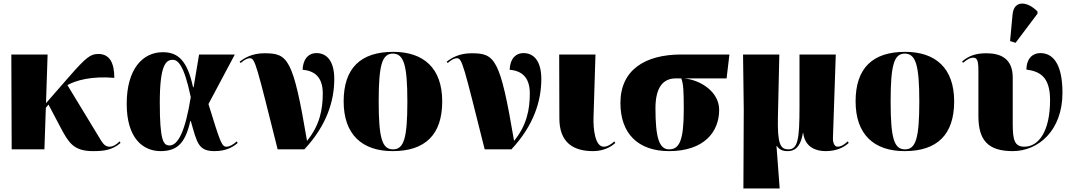

<svg xmlns="http://www.w3.org/2000/svg" viewBox="-20 -844 6071 1085"><path d="M46 0H231L239 -235L254 -253L320 -128C367 -39 394 10 506 10C565 10 613 5 661 -36L656 -45C635 -24 616 -15 600 -15C579 -15 566 -26 551 -50L361 -363C409 -390 497 -415 626 -404C626 -483 603 -539 536 -539C492 -539 468 -522 371 -411L240 -261L249 -536H44Z M888 10C992 10 1029 -48 1056 -161H1058C1094 -33 1102 10 1193 10C1261 10 1300 -16 1323 -36L1318 -45C1297 -26 1277 -15 1260 -15C1233 -15 1225 -39 1158 -256L1307 -536H1105L1074 -351H1071C1038 -504 985 -549 900 -549C787 -549 696 -455 696 -257C696 -65 786 10 888 10ZM938 -22C903 -22 883 -49 883 -264C883 -476 917 -506 956 -506C983 -506 1019 -483 1058 -295C1027 -102 986 -22 938 -22Z M1549 0H1700C1827 -136 1869 -274 1869 -398C1869 -490 1833 -544 1768 -544C1730 -544 1694 -520 1690 -450C1755 -444 1804 -411 1804 -316C1804 -226 1787 -136 1715 -48C1636 -516 1607 -543 1474 -543C1403 -543 1359 -515 1334 -495L1340 -488C1364 -509 1380 -515 1392 -515C1422 -515 1429 -478 1549 0Z M2199 10C2383 10 2479 -83 2479 -271C2479 -459 2374 -551 2202 -551C2018 -551 1922 -459 1922 -271C1922 -83 2027 10 2199 10ZM2201 0C2139 0 2120 -64 2120 -271C2120 -476 2139 -541 2200 -541C2262 -541 2282 -476 2282 -271C2282 -64 2263 0 2201 0Z M2719 0H2870C2997 -136 3039 -274 3039 -398C3039 -490 3003 -544 2938 -544C2900 -544 2864 -520 2860 -450C2925 -444 2974 -411 2974 -316C2974 -226 2957 -136 2885 -48C2806 -516 2777 -543 2644 -543C2573 -543 2529 -515 2504 -495L2510 -488C2534 -509 2550 -515 2562 -515C2592 -515 2599 -478 2719 0Z M3331 10C3390 10 3432 -13 3457 -36L3452 -45C3436 -31 3415 -15 3392 -15C3342 -15 3332 -117 3334 -180L3345 -536H3140L3141 -175C3141 -40 3218 10 3331 10Z M3761 10C3959 10 4044 -99 4044 -223C4044 -324 3942 -391 3847 -401H4086L4102 -536H3830C3624 -536 3486 -448 3486 -262C3486 -90 3585 10 3761 10ZM3761 0C3705 0 3684 -66 3684 -232C3684 -353 3729 -401 3799 -401H3830C3842 -369 3844 -330 3844 -225C3844 -49 3819 0 3761 0Z M4181 221H4386L4368 -19H4370C4385 1 4400 10 4432 10C4486 10 4508 -36 4517 -92H4519C4530 -8 4596 10 4646 10C4708 10 4750 -12 4776 -36L4771 -45C4742 -19 4726 -15 4713 -15C4699 -15 4686 -31 4687 -65L4703 -536H4498V-240C4498 -60 4489 0 4436 0C4390 0 4373 -29 4376 -180L4384 -536H4179L4183 -225Z M5092 10C5276 10 5372 -83 5372 -271C5372 -459 5267 -551 5095 -551C4911 -551 4815 -459 4815 -271C4815 -83 4920 10 5092 10ZM5094 0C5032 0 5013 -64 5013 -271C5013 -476 5032 -541 5093 -541C5155 -541 5175 -476 5175 -271C5175 -64 5156 0 5094 0Z M5719 -602 5843 -767V-779C5788 -836 5710 -847 5702 -762L5688 -612ZM5703 10C5849 10 5984 -108 5984 -319C5984 -490 5926 -544 5859 -544C5817 -544 5782 -516 5780 -451C5849 -441 5914 -417 5914 -279C5914 -101 5849 -15 5769 -15C5713 -15 5703 -53 5703 -144V-406C5703 -513 5635 -543 5554 -543C5495 -543 5455 -529 5417 -497L5422 -489C5452 -513 5464 -518 5480 -518C5501 -518 5509 -503 5509 -446V-188C5509 -52 5563 10 5703 10Z"/></svg>

Font: Noto Serif Display Black
Style: Regular
Weight: 900
Designer: Monotype Design Team
Foundry: Monotype Imaging Inc.
Version: Version 2.009